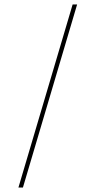

<svg xmlns="http://www.w3.org/2000/svg" viewBox="-20 -712 429 854"><path d="M62 122 303 -692H323L82 122Z"/></svg>

Font: Panamera Thin
Style: Regular
Weight: 100
Designer: Bastien Sozeau
Foundry: NBR — Bastien Sozeau
Version: Version 3.003;gftools[0.9.33]